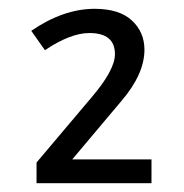

<svg xmlns="http://www.w3.org/2000/svg" viewBox="-20 -757 417 436"><path d="M82 -643 51 -687Q124 -737 195 -737Q251 -737 279.5 -710.5Q308 -684 308 -644Q308 -589 256 -528L144 -395H324V-341H63V-388L188 -536Q241 -598 241 -634Q241 -682 183 -682Q140 -682 82 -643Z"/></svg>

Font: BreeCF
Style: Light
Weight: 300
Designer: Veronika Burian, Jos Scaglione
Foundry: TypeTogether
Version: Version 0.0.2